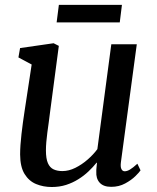

<svg xmlns="http://www.w3.org/2000/svg" viewBox="-20 -740 629 770"><path d="M187.6 10Q153.5 10 124.8 -1.9Q96.1 -13.8 78.5 -42.3Q61 -70.7 60.7 -120.5Q60.7 -138 62.1 -158.8Q63.5 -179.6 66.2 -202.7Q68.8 -225.8 72 -249.3Q75.1 -272.8 78.6 -294.7L107 -481.3L53.9 -509.7L60.5 -547.2L195 -566.6L215.9 -556L180.8 -290.7Q178.3 -269.2 175.4 -248.6Q172.5 -228 169.9 -208.6Q167.3 -189.2 165.8 -171.1Q164.2 -153.1 164.2 -136.6Q164.2 -103.7 172.1 -85.7Q180 -67.7 194.9 -60.8Q209.7 -53.9 230.3 -53.9Q256 -53.9 282.1 -66.9Q308.3 -79.9 331.3 -100Q354.4 -120.1 370.5 -141.9L426.4 -562.6H528.6L464.9 -89.5Q462.4 -70.6 467 -61.9Q471.5 -53.1 480.1 -53.1Q489.6 -53.1 501.2 -60Q512.8 -66.8 531 -83.4L543.6 -56.9Q539.3 -49.8 523.2 -33.8Q507 -17.8 482 -4.3Q457.1 9.3 426.1 9.3Q394.8 9.3 379.7 -7.4Q364.5 -24.2 366.2 -52.3Q366 -54.2 366.2 -58.1Q366.4 -61.9 366.9 -66.9Q367.4 -71.8 367.9 -77Q368.4 -82.2 368.9 -86.8L367.6 -87.8Q353 -69.8 334.7 -52.4Q316.4 -35 293.8 -21Q271.3 -6.9 244.9 1.6Q218.4 10 187.6 10ZM216.1 -720.5H469L460.3 -650.2H207.1Z"/></svg>

Font: Merriweather 7pt Light
Style: Italic
Weight: 300
Italic angle: -7.8°
Designer: Eben Sorkin
Foundry: Eben Sorkin
Version: Version 2.200;gftools[0.9.31]